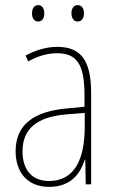

<svg xmlns="http://www.w3.org/2000/svg" viewBox="-20 -720 450 750"><path d="M105 -668C105 -651 112 -636 129 -636C145 -636 153 -649 153 -668C153 -686 145 -700 129 -700C112 -700 105 -684 105 -668ZM259 -668C259 -651 267 -636 283 -636C300 -636 308 -650 308 -668C308 -686 300 -700 283 -700C267 -700 259 -685 259 -668ZM203 -537C162 -537 118 -524 80 -503L90 -480C133 -504 170 -512 203 -512C278 -512 310 -471 310 -351V-303L237 -296C113 -284 41 -234 41 -129C41 -53 82 10 172 10C258 10 294 -43 311 -96H313L315 0H336V-356C336 -486 295 -537 203 -537ZM237 -273 311 -279V-220C310 -98 271 -13 172 -13C106 -13 68 -55 68 -129C68 -219 127 -263 237 -273Z"/></svg>

Font: Noto Sans Ethiopic Condensed Thin
Style: Regular
Weight: 100
Width: 3
Designer: Monotype Design Team
Foundry: Monotype Imaging Inc.
Version: Version 2.102